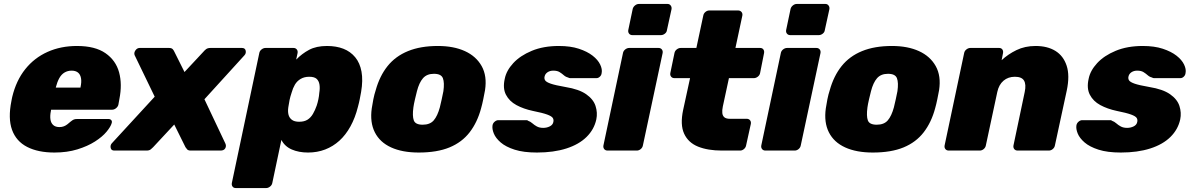

<svg xmlns="http://www.w3.org/2000/svg" viewBox="-20 -763 6042 973"><path d="M256 10Q173 10 117.5 -18.5Q62 -47 41 -105Q20 -163 38 -252Q39 -256 40 -262.5Q41 -269 42 -272Q62 -355 108 -412.5Q154 -470 221 -500Q288 -530 370 -530Q462 -530 514.5 -493.5Q567 -457 583.5 -396.5Q600 -336 585 -261L580 -233Q578 -223 568.5 -215Q559 -207 548 -207H239Q239 -207 238.5 -205Q238 -203 238 -201Q233 -177 235.5 -158.5Q238 -140 249.5 -129.5Q261 -119 281 -119Q294 -119 304 -123Q314 -127 322 -133.5Q330 -140 337 -146Q348 -155 354.5 -157.5Q361 -160 372 -160H529Q539 -160 544 -154Q549 -148 546 -139Q541 -121 520 -95.5Q499 -70 461.5 -46Q424 -22 372 -6Q320 10 256 10ZM263 -319H388V-321Q394 -348 390.5 -367Q387 -386 375 -395.5Q363 -405 343 -405Q323 -405 307 -395.5Q291 -386 280.5 -367Q270 -348 263 -321Z M559 0Q544 0 541 -13Q538 -26 546 -36L764 -273L662 -484Q658 -496 666.5 -508Q675 -520 688 -520H836Q850 -520 855.5 -513.5Q861 -507 863 -502L915 -398L1012 -502Q1016 -507 1024 -513.5Q1032 -520 1047 -520H1206Q1222 -520 1225 -506.5Q1228 -493 1219 -483L1016 -260L1122 -36Q1128 -23 1121.5 -11.5Q1115 0 1098 0H946Q934 0 928.5 -6Q923 -12 920 -17L863 -132L756 -17Q752 -13 744.5 -6.5Q737 0 723 0Z M1175 190Q1164 190 1158.5 182.5Q1153 175 1155 164L1294 -494Q1296 -505 1305.5 -512.5Q1315 -520 1326 -520H1467Q1478 -520 1484 -512.5Q1490 -505 1488 -494L1481 -461Q1510 -491 1546.5 -510.5Q1583 -530 1637 -530Q1684 -530 1720 -516Q1756 -502 1780 -473Q1804 -444 1812 -400Q1820 -356 1810 -297Q1806 -276 1803 -260Q1800 -244 1794 -222Q1780 -166 1756 -122.5Q1732 -79 1700 -50Q1668 -21 1628 -5.5Q1588 10 1541 10Q1494 10 1458.5 -5.5Q1423 -21 1406 -54L1360 164Q1358 175 1348.5 182.5Q1339 190 1329 190ZM1496 -146Q1522 -146 1538.5 -156.5Q1555 -167 1566 -186Q1577 -205 1585 -228Q1590 -243 1593.5 -260Q1597 -277 1598 -292Q1602 -316 1599 -334.5Q1596 -353 1584.5 -363.5Q1573 -374 1547 -374Q1522 -374 1503.5 -363Q1485 -352 1474.5 -334Q1464 -316 1458 -294Q1451 -273 1447.5 -256.5Q1444 -240 1441 -219Q1438 -198 1442 -182Q1446 -166 1459 -156Q1472 -146 1496 -146Z M2102 10Q2019 10 1962 -16Q1905 -42 1879.5 -92.5Q1854 -143 1864 -214Q1867 -235 1872 -260Q1877 -285 1884 -306Q1904 -378 1944 -428Q1984 -478 2047.5 -504Q2111 -530 2199 -530Q2279 -530 2336 -504Q2393 -478 2421 -428Q2449 -378 2438 -306Q2434 -285 2429 -260Q2424 -235 2418 -214Q2399 -143 2360 -92.5Q2321 -42 2258 -16Q2195 10 2102 10ZM2122 -131Q2159 -131 2178 -153Q2197 -175 2209 -219Q2213 -234 2218.5 -260Q2224 -286 2227 -301Q2233 -344 2224.5 -366.5Q2216 -389 2179 -389Q2143 -389 2123.5 -366.5Q2104 -344 2093 -301Q2089 -286 2083 -260Q2077 -234 2075 -219Q2069 -175 2077 -153Q2085 -131 2122 -131Z M2701 10Q2633 10 2588 -4.5Q2543 -19 2517.5 -41Q2492 -63 2482.5 -86.5Q2473 -110 2476 -128Q2478 -139 2487 -146.5Q2496 -154 2505 -154H2649Q2651 -154 2652.5 -153.5Q2654 -153 2656 -151Q2668 -147 2678 -138Q2688 -129 2701 -122Q2714 -115 2733 -115Q2751 -115 2766 -122.5Q2781 -130 2784 -144Q2787 -156 2781.5 -165Q2776 -174 2753 -182.5Q2730 -191 2680 -201Q2633 -211 2597 -230.5Q2561 -250 2544 -283Q2527 -316 2538 -364Q2546 -405 2581 -443Q2616 -481 2675 -505.5Q2734 -530 2812 -530Q2871 -530 2913.5 -516Q2956 -502 2983 -481Q3010 -460 3021.5 -436Q3033 -412 3029 -393Q3028 -382 3020 -374.5Q3012 -367 3003 -367H2871Q2868 -367 2865 -367.5Q2862 -368 2860 -370Q2847 -373 2837.5 -381.5Q2828 -390 2816 -397.5Q2804 -405 2784 -405Q2767 -405 2755 -397Q2743 -389 2740 -376Q2737 -365 2742.5 -356Q2748 -347 2771 -339Q2794 -331 2846 -322Q2914 -311 2950.5 -285.5Q2987 -260 2998 -226Q3009 -192 3002 -158Q2991 -107 2952.5 -69Q2914 -31 2850 -10.5Q2786 10 2701 10Z M3059 0Q3048 0 3042 -7.5Q3036 -15 3038 -26L3137 -494Q3139 -505 3148.5 -512.5Q3158 -520 3169 -520H3317Q3328 -520 3334 -512.5Q3340 -505 3338 -494L3238 -26Q3236 -15 3227 -7.5Q3218 0 3207 0ZM3185 -585Q3174 -585 3168 -592.5Q3162 -600 3164 -611L3186 -716Q3188 -727 3197.5 -735Q3207 -743 3218 -743H3363Q3373 -743 3379 -735Q3385 -727 3383 -716L3360 -611Q3359 -600 3349.5 -592.5Q3340 -585 3329 -585Z M3638 0Q3567 0 3517.5 -20Q3468 -40 3447 -85.5Q3426 -131 3442 -206L3477 -367H3398Q3387 -367 3381 -374.5Q3375 -382 3377 -393L3398 -494Q3400 -505 3409.5 -512.5Q3419 -520 3430 -520H3509L3544 -684Q3546 -695 3555 -702.5Q3564 -710 3575 -710H3720Q3731 -710 3737.5 -702.5Q3744 -695 3742 -684L3707 -520H3832Q3843 -520 3848.5 -512.5Q3854 -505 3852 -494L3832 -393Q3830 -382 3820.5 -374.5Q3811 -367 3800 -367H3674L3643 -223Q3639 -204 3640.5 -190Q3642 -176 3651 -168.5Q3660 -161 3679 -161H3764Q3775 -161 3781 -153.5Q3787 -146 3785 -135L3761 -26Q3759 -15 3750 -7.5Q3741 0 3731 0Z M3859 0Q3848 0 3842 -7.5Q3836 -15 3838 -26L3937 -494Q3939 -505 3948.5 -512.5Q3958 -520 3969 -520H4117Q4128 -520 4134 -512.5Q4140 -505 4138 -494L4038 -26Q4036 -15 4027 -7.5Q4018 0 4007 0ZM3985 -585Q3974 -585 3968 -592.5Q3962 -600 3964 -611L3986 -716Q3988 -727 3997.5 -735Q4007 -743 4018 -743H4163Q4173 -743 4179 -735Q4185 -727 4183 -716L4160 -611Q4159 -600 4149.5 -592.5Q4140 -585 4129 -585Z M4403 10Q4320 10 4263 -16Q4206 -42 4180.5 -92.5Q4155 -143 4165 -214Q4168 -235 4173 -260Q4178 -285 4185 -306Q4205 -378 4245 -428Q4285 -478 4348.5 -504Q4412 -530 4500 -530Q4580 -530 4637 -504Q4694 -478 4722 -428Q4750 -378 4739 -306Q4735 -285 4730 -260Q4725 -235 4719 -214Q4700 -143 4661 -92.5Q4622 -42 4559 -16Q4496 10 4403 10ZM4423 -131Q4460 -131 4479 -153Q4498 -175 4510 -219Q4514 -234 4519.5 -260Q4525 -286 4528 -301Q4534 -344 4525.5 -366.5Q4517 -389 4480 -389Q4444 -389 4424.5 -366.5Q4405 -344 4394 -301Q4390 -286 4384 -260Q4378 -234 4376 -219Q4370 -175 4378 -153Q4386 -131 4423 -131Z M4788 0Q4777 0 4771 -7.5Q4765 -15 4767 -26L4866 -494Q4868 -505 4877.5 -512.5Q4887 -520 4898 -520H5043Q5054 -520 5059.5 -512.5Q5065 -505 5063 -494L5056 -458Q5088 -488 5131 -509Q5174 -530 5228 -530Q5288 -530 5328.5 -505Q5369 -480 5385.5 -430Q5402 -380 5386 -304L5326 -26Q5324 -15 5315 -7.5Q5306 0 5295 0H5137Q5126 0 5120 -7.5Q5114 -15 5116 -26L5173 -297Q5181 -335 5169.5 -354.5Q5158 -374 5123 -374Q5089 -374 5065.5 -354Q5042 -334 5034 -297L4976 -26Q4974 -15 4965 -7.5Q4956 0 4945 0Z M5660 10Q5592 10 5547 -4.5Q5502 -19 5476.5 -41Q5451 -63 5441.5 -86.5Q5432 -110 5435 -128Q5437 -139 5446 -146.5Q5455 -154 5464 -154H5608Q5610 -154 5611.5 -153.5Q5613 -153 5615 -151Q5627 -147 5637 -138Q5647 -129 5660 -122Q5673 -115 5692 -115Q5710 -115 5725 -122.5Q5740 -130 5743 -144Q5746 -156 5740.5 -165Q5735 -174 5712 -182.5Q5689 -191 5639 -201Q5592 -211 5556 -230.5Q5520 -250 5503 -283Q5486 -316 5497 -364Q5505 -405 5540 -443Q5575 -481 5634 -505.5Q5693 -530 5771 -530Q5830 -530 5872.5 -516Q5915 -502 5942 -481Q5969 -460 5980.5 -436Q5992 -412 5988 -393Q5987 -382 5979 -374.5Q5971 -367 5962 -367H5830Q5827 -367 5824 -367.5Q5821 -368 5819 -370Q5806 -373 5796.5 -381.5Q5787 -390 5775 -397.5Q5763 -405 5743 -405Q5726 -405 5714 -397Q5702 -389 5699 -376Q5696 -365 5701.5 -356Q5707 -347 5730 -339Q5753 -331 5805 -322Q5873 -311 5909.5 -285.5Q5946 -260 5957 -226Q5968 -192 5961 -158Q5950 -107 5911.5 -69Q5873 -31 5809 -10.5Q5745 10 5660 10Z"/></svg>

Font: Rubik ExtraBold
Style: Italic
Weight: 800
Italic angle: -12°
Designer: Hubert and Fischer
Foundry: Hubert and Fischer
Version: Version 2.300;gftools[0.9.30]